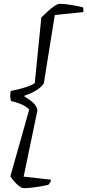

<svg xmlns="http://www.w3.org/2000/svg" viewBox="-20 -815 454 999"><path d="M105 164Q89 164 68 143.5Q47 123 34 102L132 -245Q115 -263 86 -274.5Q57 -286 38 -289Q35 -295 33.5 -308.5Q32 -322 36 -342Q54 -345 78 -351Q102 -357 125 -365Q148 -373 161 -383L195 -724Q210 -739 228 -755.5Q246 -772 263 -783.5Q280 -795 291 -795Q318 -795 353 -789Q388 -783 411 -777Q416 -768 413 -752L265 -737L208 -381Q194 -360 167 -344Q140 -328 107 -317V-313Q125 -303 147 -285.5Q169 -268 175 -242L103 104L246 120Q243 132 238.5 138Q234 144 231 147Q202 153 166.5 158.5Q131 164 105 164Z"/></svg>

Font: Texturina 72pt 72pt Light
Style: Italic
Weight: 300
Italic angle: -11°
Designer: Guillermo Torres Carreño
Foundry: Omnibus-Type
Version: Version 1.002; ttfautohint (v1.8.3)